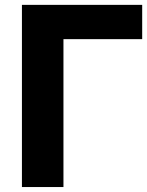

<svg xmlns="http://www.w3.org/2000/svg" viewBox="-20 -754 593 774"><path d="M235.8 0V-596.2H553.2V-734.4H68.4V0Z"/></svg>

Font: Winston ExtraBold
Style: Regular
Weight: 800
Designer: Vernon Adams, Kim Jin-seong, David Berlow, Cristiano Sobral
Foundry: The Winston Project Authors
Version: Version 3.004